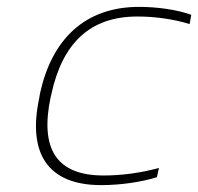

<svg xmlns="http://www.w3.org/2000/svg" viewBox="-20 -529 576 558"><path d="M96 -256 94 -244C60 -85 117 9 274 9C327 9 388 1 436 -14L442 -41C388 -26 332 -19 281 -19C143 -19 96 -97 127 -246L129 -254C161 -403 241 -481 379 -481C429 -481 483 -474 531 -459L536 -486C494 -501 437 -509 384 -509C227 -509 130 -415 96 -256Z"/></svg>

Font: LT Wave Text Thin Italic
Style: Regular
Weight: 100
Designer: Daniel Lyons
Version: Version 2.5 (Glyphs App)